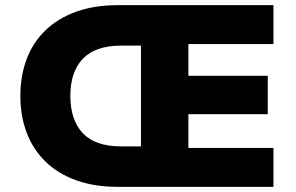

<svg xmlns="http://www.w3.org/2000/svg" viewBox="-20 -725 1150 745"><path d="M438 0Q345 0 274 -26Q203 -52 155 -99.5Q107 -147 83 -211.5Q59 -276 59 -353Q59 -430 83 -494.5Q107 -559 155 -606Q203 -653 274 -679Q345 -705 438 -705H1041V-554H711V-431H1019V-282H711V-151H1041V0ZM450 -157H527V-548H450Q351 -548 302 -497.5Q253 -447 253 -353Q253 -259 301.5 -208Q350 -157 450 -157Z"/></svg>

Font: Nunito Sans 8pt Black
Style: Regular
Weight: 900
Version: Version 3.101;gftools[0.9.27]